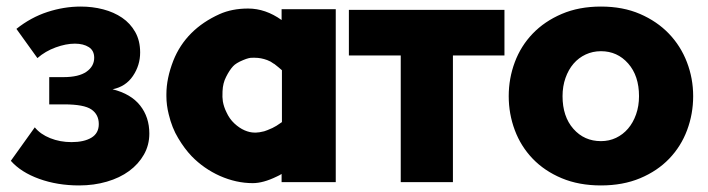

<svg xmlns="http://www.w3.org/2000/svg" viewBox="-20 -555 2156 585"><path d="M30 -467Q74 -502 124.5 -518.5Q175 -535 226 -535Q262 -535 294.5 -526.5Q327 -518 352 -501Q377 -484 392 -457.5Q407 -431 407 -395Q407 -356 385 -323.5Q363 -291 323 -283Q379 -269 407 -233.5Q435 -198 435 -148Q435 -113 418.5 -84Q402 -55 373.5 -34Q345 -13 305.5 -1.5Q266 10 221 10Q155 10 99.5 -10Q44 -30 13 -65L86 -167Q103 -146 133 -134Q163 -122 198 -122Q236 -122 258.5 -135.5Q281 -149 281 -177Q281 -206 258.5 -221.5Q236 -237 175 -237H130V-320H173Q220 -320 243.5 -336.5Q267 -353 267 -379Q267 -401 250.5 -411.5Q234 -422 208 -422Q181 -422 149.5 -410.5Q118 -399 94 -378Z M750 3Q700 3 650 -19Q601 -41 564 -79Q542 -102 523 -134Q504 -165 494 -207Q487 -235 487 -262Q487 -264 487 -268Q487 -316 508 -370Q527 -418 563 -454Q598 -489 649 -512Q687 -529 736 -529Q789 -529 838 -494V-527H1003V0H838V-25Q832 -21 823 -17Q782 3 750 3ZM756 -151Q758 -151 760 -151Q769 -151 785 -155Q792 -157 810 -165Q821 -170 839 -183V-341Q829 -350 816 -360L814 -361Q805 -368 794 -372Q775 -379 757 -379Q755 -379 753 -379Q752 -379 750 -379Q740 -380 721 -372Q699 -363 690 -353Q679 -341 669 -321Q659 -302 658 -277Q657 -258 659 -246Q662 -229 670 -213Q679 -193 694 -179Q709 -165 725 -158Q741 -151 756 -151Z M1360 0H1201V-386H1043V-525H1517V-386H1360Z M1811 10Q1744 10 1691.5 -12Q1639 -34 1603 -71.5Q1567 -109 1548.5 -158.5Q1530 -208 1530 -262Q1530 -316 1548.5 -365.5Q1567 -415 1603 -452.5Q1639 -490 1691.5 -512.5Q1744 -535 1811 -535Q1878 -535 1930 -512.5Q1982 -490 2018 -452.5Q2054 -415 2073 -365.5Q2092 -316 2092 -262Q2092 -208 2073.5 -158.5Q2055 -109 2019 -71.5Q1983 -34 1930.5 -12Q1878 10 1811 10ZM1694 -262Q1694 -200 1727 -162.5Q1760 -125 1811 -125Q1836 -125 1857 -135Q1878 -145 1893.5 -163Q1909 -181 1918 -206.5Q1927 -232 1927 -262Q1927 -324 1894 -361.5Q1861 -399 1811 -399Q1786 -399 1764.5 -389Q1743 -379 1727.5 -361Q1712 -343 1703 -317.5Q1694 -292 1694 -262Z"/></svg>

Font: Oxford Sans
Style: Regular
Weight: 800
Designer: Matt McInerney, Pablo Impallari, Rodrigo Fuenzalida
Foundry: Matt McInerney, Pablo Impallari, Rodrigo Fuenzalida
Version: Version 3.000g; ttfautohint (v1.5) -l 8 -r 28 -G 28 -x 14 -D